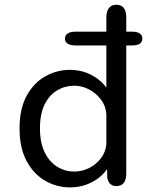

<svg xmlns="http://www.w3.org/2000/svg" viewBox="-20 -782 659 812"><path d="M254.8 -618.7Q254.8 -632.7 266.2 -640.4Q277.5 -648.2 303.8 -648.2H536.2Q560.3 -648.2 571.2 -640.4Q582 -632.7 582 -618.7Q582 -604.8 571.2 -597.2Q560.3 -589.7 536.2 -589.7H303.8Q277.5 -589.7 266.2 -597.1Q254.8 -604.5 254.8 -618.7ZM471.8 5Q440.8 5 433.5 -30.3L433 -67Q408 -31.3 366.4 -10.4Q324.8 10.5 275.5 10.5Q220.5 10.5 171.8 -17.2Q123 -44.8 92.8 -100.4Q62.7 -156 62.7 -239Q62.7 -322.3 92.8 -377.2Q123 -432.2 171.8 -459.3Q220.5 -486.5 275.5 -486.5Q323.7 -486.5 364.3 -466.1Q405 -445.7 429.8 -411.2V-708Q429.8 -734.3 440.7 -748.2Q451.5 -762 471.8 -762Q514 -762 514 -708V-49.3Q514 5 471.8 5ZM429.8 -170.5V-300.2Q427.2 -334.3 406.8 -361.2Q386.5 -388.2 356.6 -403.8Q326.7 -419.5 294.3 -419.5Q255.3 -419.5 222.3 -400.2Q189.3 -381 169.2 -341.2Q149 -301.3 149 -239Q149 -178.2 169.2 -137.4Q189.3 -96.7 222.3 -76.6Q255.3 -56.5 294.3 -56.5Q326.3 -56.5 356 -71Q385.7 -85.5 405.9 -111.4Q426.2 -137.3 429.8 -170.5Z"/></svg>

Font: Sono ExtraLight
Style: Regular
Weight: 200
Designer: Tyler Finck
Foundry: Tyler Finck
Version: Version 2.112